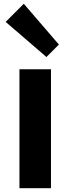

<svg xmlns="http://www.w3.org/2000/svg" viewBox="-20 -997 372 1017"><path d="M292 -761 226 -695 10 -881 106 -977ZM250 0H83V-630H250Z"/></svg>

Font: TypoPRO Sinkin Sans
Style: 700 Bold
Weight: 700
Designer: Keith Bates
Foundry: K-Type
Version: Sinkin Sans (version 1.0)  by Keith Bates   •   © 2014   www